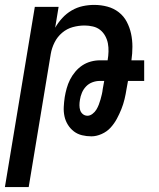

<svg xmlns="http://www.w3.org/2000/svg" viewBox="-27 -548 647 783"><path d="M-7 215 115 -520H212L198 -435Q210 -456 227 -474.5Q244 -493 265.5 -505.5Q287 -518 310.5 -523Q334 -528 357 -528Q385 -528 411 -521Q437 -514 457.5 -498Q478 -482 490 -459Q502 -436 507.5 -410.5Q513 -385 513 -357.5Q513 -330 509 -302H561V-218H495L489 -185Q486 -165 481 -144Q476 -123 468 -103Q460 -83 449.5 -63.5Q439 -44 424 -27.5Q409 -11 387.5 -1.5Q366 8 346 8Q326 8 307.5 3.5Q289 -1 274.5 -12Q260 -23 250 -39Q240 -55 236 -73.5Q232 -92 233 -112Q234 -132 237 -152Q240 -170 245 -188Q250 -206 258.5 -223Q267 -240 280 -255.5Q293 -271 309 -281.5Q325 -292 343.5 -297Q362 -302 380 -302H412V-303Q415 -320 415.5 -337.5Q416 -355 413 -371Q410 -387 402 -401.5Q394 -416 381.5 -426Q369 -436 352 -440Q335 -444 318 -444Q294 -444 270 -437.5Q246 -431 226.5 -414.5Q207 -398 195.5 -375Q184 -352 180 -328L90 215ZM330 -76Q340 -76 350 -83.5Q360 -91 366 -101Q372 -111 376 -121.5Q380 -132 383 -142.5Q386 -153 388.5 -164Q391 -175 392 -185L398 -218H380Q365 -218 350 -212.5Q335 -207 324 -195.5Q313 -184 307 -169.5Q301 -155 299 -141Q297 -130 297 -119Q297 -108 300 -98.5Q303 -89 311 -82.5Q319 -76 330 -76Z"/></svg>

Font: Iosevka Md Ex Obl
Style: Regular
Weight: 500
Width: 7
Italic angle: -9°
Monospace: yes
Designer: Belleve Invis
Foundry: Belleve Invis
Version: Version 32.5.0; ttfautohint (v1.8.4)